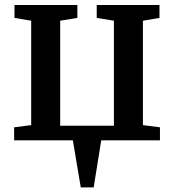

<svg xmlns="http://www.w3.org/2000/svg" viewBox="-20 -576 714 788"><path d="M311.5 193 279 0H38V-53.5L108 -62.5V-491L39.5 -502.5V-555.5H297.5V-502.5L227 -491V-60H447.5V-491L377 -502.5V-555.5H634.5V-502.5L566.5 -491V-62.5L636.5 -53.5V0H395.5L364.5 193Z"/></svg>

Font: Merriweather SemiBold
Style: Regular
Weight: 600
Version: Version 2.100